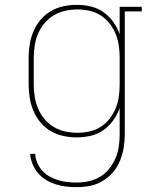

<svg xmlns="http://www.w3.org/2000/svg" viewBox="-20 -558 640 791"><path d="M296 213Q274 213 252.5 210.5Q231 208 210 201.5Q189 195 170 183.5Q151 172 137 155.5Q123 139 114.5 118.5Q106 98 104 76H125Q126 96 134 114Q142 132 155 146Q168 160 185 169.5Q202 179 220.5 184.5Q239 190 258 192Q277 194 296 194Q321 194 346 188.5Q371 183 392.5 170Q414 157 430 137Q446 117 456 93.5Q466 70 469.5 45Q473 20 473 -5V-113Q463 -85 446 -61.5Q429 -38 405.5 -21.5Q382 -5 353.5 1.5Q325 8 296 8Q268 8 240.5 2Q213 -4 189 -18Q165 -32 147 -53.5Q129 -75 118 -101Q107 -127 102.5 -154.5Q98 -182 98 -210V-320Q98 -348 102.5 -375.5Q107 -403 118 -429Q129 -455 147 -476.5Q165 -498 189 -512Q213 -526 240.5 -532Q268 -538 296 -538Q325 -538 353.5 -531.5Q382 -525 405.5 -508.5Q429 -492 446 -468.5Q463 -445 473 -417V-530H564V-511H494V-5Q494 23 489.5 50.5Q485 78 474.5 104Q464 130 445.5 151.5Q427 173 403 187.5Q379 202 351.5 207.5Q324 213 296 213ZM299 -11Q324 -11 349 -16.5Q374 -22 395 -35.5Q416 -49 431.5 -69Q447 -89 456.5 -112Q466 -135 469.5 -160Q473 -185 473 -210V-320Q473 -345 469.5 -370Q466 -395 456.5 -418Q447 -441 431.5 -461Q416 -481 395 -494.5Q374 -508 349 -513.5Q324 -519 299 -519Q274 -519 248.5 -513.5Q223 -508 201.5 -495Q180 -482 163.5 -462.5Q147 -443 137 -419.5Q127 -396 123 -370.5Q119 -345 119 -320V-210Q119 -185 123 -159.5Q127 -134 137 -110.5Q147 -87 163.5 -67.5Q180 -48 201.5 -35Q223 -22 248.5 -16.5Q274 -11 299 -11Z"/></svg>

Font: Iosevka Slab Thin Extended
Style: Regular
Weight: 100
Width: 7
Monospace: yes
Designer: Belleve Invis
Foundry: Belleve Invis
Version: Version 11.1.1; ttfautohint (v1.8.3)